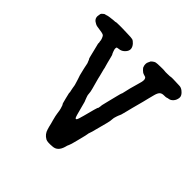

<svg xmlns="http://www.w3.org/2000/svg" viewBox="-163 -703 877 877"><g transform="rotate(45 275.5 -264.5)"><path d="M319 -231Q322 -231 324 -249V-253Q328 -270 332.5 -288Q337 -306 343 -330Q349 -354 350 -355Q351 -356 351.5 -358Q352 -360 352 -360Q352 -360 356 -377Q360 -394 361 -398.5Q362 -403 364.5 -411Q367 -419 370.5 -432.5Q374 -446 377 -456Q383 -479 372 -485Q370 -486 361 -488.5Q352 -491 344 -499.5Q336 -508 336.5 -508Q337 -508 334.5 -513.5Q332 -519 332 -527.5Q332 -536 335.5 -542Q339 -548 339 -550Q339 -552 346.5 -558Q354 -564 360 -565.5Q366 -567 389.5 -567.5Q413 -568 416.5 -567Q420 -566 435 -566.5Q450 -567 451 -567Q456 -570 511 -567Q523 -567 534 -558Q553 -543 551 -527.5Q549 -512 540 -502Q531 -492 521.5 -490.5Q512 -489 509.5 -487.5Q507 -486 493 -486Q479 -486 472 -479Q465 -472 460.5 -455Q456 -438 453 -426Q450 -414 446 -397.5Q442 -381 440 -375Q438 -369 435.5 -358Q433 -347 431.5 -343Q430 -339 429 -333Q428 -327 424.5 -315Q421 -303 419 -294Q417 -285 414.5 -280.5Q412 -276 411 -272.5Q410 -269 408 -264Q403 -250 403 -241Q403 -232 398.5 -214Q394 -196 389 -178Q384 -160 382.5 -153.5Q381 -147 378.5 -138Q376 -129 374 -124.5Q372 -120 371.5 -114.5Q371 -109 369 -101.5Q367 -94 358.5 -59.5Q350 -25 346.5 -19Q343 -13 340 0Q329 37 299 39Q267 42 256 36Q234 24 227 -1Q225 -7 223 -15Q221 -23 219.5 -30Q218 -37 215 -46Q208 -72 207 -82Q204 -105 202 -110Q200 -115 198 -122.5Q196 -130 194.5 -129.5Q193 -129 185.5 -159.5Q178 -190 178 -191L179 -190L180 -189Q179 -193 177 -202Q175 -211 175 -212Q175 -213 174 -217.5Q173 -222 173 -224Q173 -226 172.5 -227Q172 -228 171.5 -232Q171 -236 167.5 -245.5Q164 -255 163 -260Q162 -265 159.5 -270.5Q157 -276 153.5 -291.5Q150 -307 148.5 -312Q147 -317 146.5 -321Q146 -325 144.5 -331Q143 -337 142.5 -340.5Q142 -344 140 -347.5Q138 -351 137 -355Q136 -359 134 -361Q132 -363 130 -372Q128 -381 125.5 -390Q123 -399 121.5 -406.5Q120 -414 116 -428.5Q112 -443 113 -444Q114 -445 112.5 -450.5Q111 -456 111.5 -457.5Q112 -459 109 -468Q106 -477 102 -482Q98 -487 78.5 -489.5Q59 -492 52.5 -493.5Q46 -495 34 -503Q18 -515 24 -538Q24 -540 25 -543.5Q26 -547 33.5 -553Q41 -559 41 -557Q45 -559 46 -559Q47 -559 47.5 -559Q48 -559 49.5 -559.5Q51 -560 53.5 -561Q56 -562 61 -562.5Q66 -563 68 -563.5Q70 -564 77 -564.5Q84 -565 84.5 -565.5Q85 -566 92 -566Q99 -566 100.5 -567Q102 -568 106.5 -568Q111 -568 121.5 -568.5Q132 -569 139.5 -568.5Q147 -568 174 -567.5Q201 -567 208.5 -565Q216 -563 226 -552Q246 -528 228 -507Q215 -491 196 -490Q186 -489 185 -486.5Q184 -484 184 -479.5Q184 -475 188 -464Q192 -453 193.5 -452Q195 -451 198.5 -436.5Q202 -422 205.5 -409Q209 -396 210.5 -391Q212 -386 212.5 -384.5Q213 -383 214 -376.5Q215 -370 218.5 -359Q222 -348 222.5 -343.5Q223 -339 226.5 -326.5Q230 -314 232.5 -304.5Q235 -295 240 -277Q245 -259 245 -250Q245 -241 249 -231L255 -215Q256 -217 266.5 -175.5Q277 -134 280.5 -128.5Q284 -123 288 -127Q292 -131 300 -162Q318 -231 319 -231Z"/></g></svg>

Font: Jackwrite
Style: Regular
Weight: 400
Version: Version 1.0d1e1